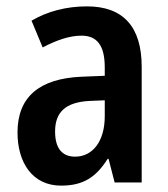

<svg xmlns="http://www.w3.org/2000/svg" viewBox="-20 -573 528 603"><path d="M253 -553C188 -553 128 -537 79 -508L114 -424C158 -447 198 -461 236 -461C285 -461 309 -430 309 -361V-335L235 -332C104 -326 35 -269 35 -157C35 -62 82 10 172 10C242 10 282 -17 318 -74H321L340 0H425V-363C425 -489 367 -553 253 -553ZM261 -256 309 -258V-208C309 -128 270 -81 216 -81C176 -81 153 -106 153 -160C153 -219 184 -252 261 -256Z"/></svg>

Font: Noto Sans Thai Cond SemBd
Style: Regular
Weight: 600
Width: 3
Designer: Monotype Design Team
Foundry: Monotype Imaging Inc.
Version: Version 2.002